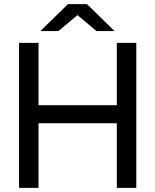

<svg xmlns="http://www.w3.org/2000/svg" viewBox="-20 -907 750 927"><path d="M638 -700H544V-399H166V-700H72V0H166V-312H544V0H638ZM446 -757H533L400 -887H308L175 -757H262L354 -834Z"/></svg>

Font: Rookery
Style: Regular
Weight: 400
Designer: Ryan Kimball / Julieta Ulanovsky
Foundry: Motorola Mobility LLC.
Version: Version 1.0